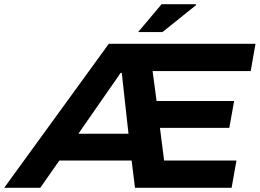

<svg xmlns="http://www.w3.org/2000/svg" viewBox="-68 -896 1239 916"><path d="M-48 0 451 -687H1151L1128 -557H660L679 -414H1049L1026 -286H695L715 -130H1060L1037 0H576L560 -130H215L124 0ZM306 -258H545L523 -457Q522 -467 520.5 -480Q519 -493 517.5 -506.5Q516 -520 515 -531.5Q514 -543 513 -548H507Q498 -534 486.5 -517.5Q475 -501 464 -485.5Q453 -470 444 -457ZM591 -743 703 -876H866L868 -872L707 -743Z"/></svg>

Font: Archivo SemiExpanded
Style: Bold Italic
Weight: 700
Width: 6
Italic angle: -10°
Designer: Hector Gatti
Foundry: Omnibus-Type
Version: Version 2.001